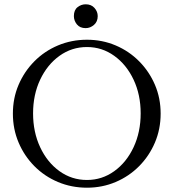

<svg xmlns="http://www.w3.org/2000/svg" viewBox="-20 -861 808 894"><path d="M385 13Q313 13 250 -13.5Q187 -40 140 -87.5Q93 -135 66.5 -197.5Q40 -260 40 -332Q40 -404 66.5 -466Q93 -528 140 -575.5Q187 -623 250 -649.5Q313 -676 385 -676Q456 -676 518.5 -649.5Q581 -623 628 -575.5Q675 -528 701.5 -466Q728 -404 728 -332Q728 -260 701.5 -197.5Q675 -135 628 -87.5Q581 -40 518.5 -13.5Q456 13 385 13ZM385 -23Q455 -23 512 -64Q569 -105 602 -175.5Q635 -246 635 -333Q635 -420 602 -490Q569 -560 512 -601Q455 -642 385 -642Q314 -642 257 -601Q200 -560 167 -490Q134 -420 134 -333Q134 -246 167 -175.5Q200 -105 257 -64Q314 -23 385 -23ZM379 -730Q352 -730 338 -747.5Q324 -765 324 -786Q324 -814 341 -827.5Q358 -841 379 -841Q405 -841 420 -824Q435 -807 435 -786Q435 -760 417.5 -745Q400 -730 379 -730Z"/></svg>

Font: Junicode SmExp
Style: Regular
Weight: 400
Width: 6
Designer: Peter S. Baker
Version: Version 2.205; ttfautohint (v1.8.4)